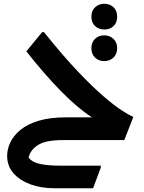

<svg xmlns="http://www.w3.org/2000/svg" viewBox="-20 -745 764 1021"><path d="M313 0Q222 0 181.5 26.5Q141 53 132 93Q151 118 193.5 127Q236 136 302 136H516V146L475 256H268Q199 256 142.5 235.5Q86 215 52 176.5Q18 138 18 84Q18 48 35 12Q52 -24 89 -54.5Q126 -85 186 -103Q246 -121 332 -121H469Q395 -168 305.5 -259Q216 -350 120 -472L204 -574H214Q315 -448 394 -365Q473 -282 531.5 -232Q590 -182 629 -157Q668 -132 689 -123L641 0ZM535 -588Q506 -588 486 -606Q466 -624 466 -656Q466 -688 486 -706.5Q506 -725 535 -725Q564 -725 583.5 -706.5Q603 -688 603 -656Q603 -624 583.5 -606Q564 -588 535 -588ZM534 -420Q505 -420 485.5 -438.5Q466 -457 466 -489Q466 -520 485.5 -538.5Q505 -557 534 -557Q563 -557 583 -538.5Q603 -520 603 -489Q603 -457 583 -438.5Q563 -420 534 -420Z"/></svg>

Font: Kufam SemiBold
Style: Regular
Weight: 600
Designer: Wael Morcos, Artur Schmal
Foundry: Original Type
Version: Version 1.300; ttfautohint (v1.8.3)